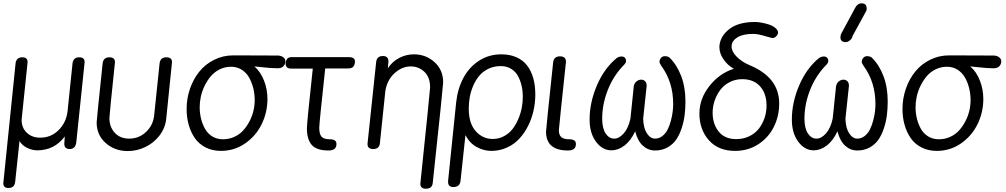

<svg xmlns="http://www.w3.org/2000/svg" viewBox="-40 -902 6091 1162"><path d="M-20 207 54.2 -518.1Q58.6 -555.2 95.2 -555.2Q127 -555.2 127 -525.9Q107.4 -335.4 94.2 -210.4Q90.8 -177.7 90.8 -175.8Q90.8 -128.4 122.3 -98.6Q153.8 -68.8 203.1 -68.8Q269.5 -68.8 315.7 -115.5Q361.8 -162.1 369.1 -231L398.9 -518.1Q403.3 -555.2 439.9 -555.2Q472.2 -555.2 472.2 -525.9L421.9 -43Q417.5 0 381.8 0Q349.1 0 349.1 -32.2Q349.6 -43.5 350.8 -57.6Q352.1 -71.8 352.1 -76.2Q289.1 7.8 186 7.8Q153.8 7.8 123.3 -7.6Q92.8 -22.9 78.1 -48.8L51.8 199.2Q47.4 235.8 11.2 235.8Q-20 235.8 -20 207Z M581.1 -518.1Q585.4 -555.2 622.1 -555.2Q655.8 -555.2 655.8 -525.9Q622.1 -203.6 622.1 -188Q622.1 -133.3 654.8 -98.1Q687.5 -63 741.7 -63Q801.3 -63 844.2 -103.8Q887.2 -144.5 893.1 -205.1L925.8 -518.1Q930.2 -555.2 966.8 -555.2Q1001 -555.2 1001 -525.9L965.8 -181.2Q960 -127 925.5 -82Q891.1 -37.1 840.1 -12.5Q789.1 12.2 733.9 12.2Q654.3 12.2 599.6 -36.4Q544.9 -85 544.9 -161.1Q544.9 -173.8 581.1 -518.1Z M1371.6 -566.9 1643.6 -565.9Q1663.1 -564.5 1675.3 -554.7Q1687.5 -544.9 1687.5 -529.8Q1686 -511.2 1674.3 -500Q1662.6 -488.8 1640.6 -488.8Q1619.6 -488.8 1596.4 -490.5Q1573.2 -492.2 1543.2 -495.6Q1513.2 -499 1499.5 -500Q1536.6 -468.3 1557.6 -415Q1578.6 -361.8 1578.6 -303.2Q1578.6 -221.7 1543.5 -150.1Q1508.3 -78.6 1443.1 -33.7Q1377.9 11.2 1297.4 11.2Q1245.6 11.2 1204.8 -9.5Q1164.1 -30.3 1139.4 -65.9Q1114.7 -101.6 1102.1 -146.5Q1089.4 -191.4 1089.4 -242.2Q1089.4 -306.2 1109.9 -365.2Q1130.4 -424.3 1166.7 -469Q1203.1 -513.7 1256.6 -540.3Q1310.1 -566.9 1371.6 -566.9ZM1309.6 -59.1Q1346.2 -59.1 1378.2 -73.7Q1410.2 -88.4 1432.1 -112.8Q1454.1 -137.2 1470.2 -168.2Q1486.3 -199.2 1493.9 -231.7Q1501.5 -264.2 1501.5 -295.9Q1501.5 -333 1492.9 -367.9Q1484.4 -402.8 1467.8 -432.4Q1451.2 -461.9 1422.9 -480Q1394.5 -498 1358.4 -498Q1321.8 -498 1290 -482.4Q1258.3 -466.8 1236.6 -441.4Q1214.8 -416 1199 -383.8Q1183.1 -351.6 1175.8 -318.4Q1168.5 -285.2 1168.5 -253.9Q1168.5 -217.3 1176.8 -183.6Q1185.1 -149.9 1201.4 -121.3Q1217.8 -92.8 1245.6 -75.9Q1273.4 -59.1 1309.6 -59.1Z M1724.1 -556.2H2072.3Q2108.4 -556.2 2108.4 -528.8Q2106.9 -506.8 2097.2 -497.3Q2087.4 -487.8 2067.4 -487.8H1928.2Q1892.1 -153.8 1892.1 -128.9Q1892.1 -91.8 1905.5 -75.4Q1918.9 -59.1 1955.1 -59.1Q1996.1 -59.1 1996.1 -32.2V-25.9Q1993.2 8.8 1948.2 8.8Q1876 8.8 1846.7 -24.9Q1817.4 -58.6 1817.4 -126Q1817.4 -158.2 1853 -486.8H1722.2Q1688.5 -486.8 1688.5 -518.1Q1690.4 -538.1 1699 -547.1Q1707.5 -556.2 1724.1 -556.2Z M2184.1 -30.8 2236.3 -523.9Q2239.3 -563 2277.3 -563Q2311 -563 2311 -529.8L2307.1 -488.8Q2335.4 -530.8 2377.2 -552Q2418.9 -573.2 2465.3 -573.2Q2537.1 -573.2 2589.6 -526.1Q2642.1 -479 2642.1 -402.8Q2642.1 -384.8 2579.1 204.1Q2576.2 240.2 2537.1 240.2Q2503.9 240.2 2503.9 210Q2563 -357.9 2563 -373Q2563 -434.1 2528.8 -467Q2494.6 -500 2445.3 -500Q2393.1 -500 2347.9 -459Q2302.7 -418 2292 -350.1L2259.3 -36.1Q2256.3 0 2218.3 0Q2184.1 0 2184.1 -30.8Z M2990.7 -502Q2950.2 -502 2916.7 -486.1Q2883.3 -470.2 2861.3 -444.3Q2839.4 -418.5 2824.5 -384.3Q2809.6 -350.1 2803.2 -315.2Q2796.9 -280.3 2796.9 -245.1Q2796.9 -155.8 2838.9 -108.4Q2880.9 -61 2941.9 -61Q2979 -61 3010.3 -77.9Q3041.5 -94.7 3062 -121.3Q3082.5 -147.9 3096.9 -181.9Q3111.3 -215.8 3117.7 -249.5Q3124 -283.2 3124 -314.9Q3124 -351.1 3116.7 -383.1Q3109.4 -415 3094.5 -442.4Q3079.6 -469.7 3052.7 -485.8Q3025.9 -502 2990.7 -502ZM2671.9 192.9 2720.7 -282.2Q2729.5 -364.7 2764.2 -429.9Q2798.8 -495.1 2858.6 -534.2Q2918.5 -573.2 2993.7 -573.2Q3045.9 -573.2 3085.9 -555.4Q3126 -537.6 3150.6 -504.9Q3175.3 -472.2 3187.5 -428.2Q3199.7 -384.3 3199.7 -330.1Q3199.7 -280.8 3189 -232.4Q3178.2 -184.1 3156 -139.9Q3133.8 -95.7 3102.8 -62.3Q3071.8 -28.8 3027.8 -8.8Q2983.9 11.2 2933.1 11.2Q2887.7 11.2 2845 -12.2Q2802.2 -35.6 2776.9 -84L2747.1 192.9Q2742.7 230 2704.1 230Q2671.9 230 2671.9 199.2Z M3385.3 -528.8Q3342.3 -124 3342.3 -113.8Q3342.3 -85.4 3356.9 -72.3Q3371.6 -59.1 3404.3 -59.1Q3445.3 -59.1 3445.3 -32.2V-25.9Q3442.4 8.8 3397.5 8.8Q3264.6 8.8 3264.6 -105Q3264.6 -119.1 3307.6 -523.9Q3312 -561 3348.6 -561Q3385.3 -561 3385.3 -528.8Z M3924.3 8.8Q3883.3 8.8 3851.3 -19.8Q3819.3 -48.3 3804.2 -106.9Q3776.4 -48.8 3738.5 -20.5Q3700.7 7.8 3660.2 7.8Q3606 7.8 3567.1 -44.2Q3528.3 -96.2 3528.3 -178.2Q3528.3 -281.7 3572.5 -385Q3616.7 -488.3 3692.4 -550.8Q3705.6 -560.1 3723.1 -560.1Q3734.9 -560.1 3741.7 -552.7Q3748.5 -545.4 3748.5 -534.2V-529.8Q3747.6 -520 3733.4 -505.9L3727.5 -500Q3668.9 -437 3636.7 -352.8Q3604.5 -268.6 3604.5 -184.1Q3604.5 -126 3625.2 -94.5Q3646 -63 3677.2 -63Q3707 -63 3735.1 -95Q3763.2 -127 3775.4 -184.1Q3778.3 -215.8 3785.4 -280.5Q3792.5 -345.2 3795.4 -377Q3797.4 -396.5 3811 -408.2Q3824.7 -419.9 3840.3 -419.9Q3854.5 -419.9 3864 -410.6Q3873.5 -401.4 3873.5 -384.8V-380.9L3852.5 -184.1Q3854 -127.4 3875 -95.2Q3896 -63 3924.3 -63Q3949.2 -63 3969.2 -79.1Q3989.3 -95.2 4001 -118.9Q4012.7 -142.6 4020.5 -172.4Q4028.3 -202.1 4031.2 -226.8Q4034.2 -251.5 4034.2 -272Q4034.2 -404.3 3963.4 -502Q3951.2 -519.5 3951.2 -528.8Q3952.6 -543.5 3961.4 -552.7Q3970.2 -562 3983.4 -562Q4002.4 -562 4012.2 -553.2Q4056.6 -509.8 4082.5 -441.9Q4108.4 -374 4108.4 -288.1Q4108.4 -245.1 4103.5 -205.6Q4098.6 -166 4085.4 -126Q4072.3 -85.9 4052.2 -56.9Q4032.2 -27.8 3999.3 -9.5Q3966.3 8.8 3924.3 8.8Z M4451.7 -422.9Q4410.6 -422.9 4376 -405Q4341.3 -387.2 4319.3 -357.9Q4297.4 -328.6 4285.2 -293Q4272.9 -257.3 4272.9 -220.2Q4272.9 -150.9 4309.8 -105.5Q4346.7 -60.1 4415 -60.1Q4458.5 -60.1 4494.1 -77.1Q4529.8 -94.2 4552.2 -122.8Q4574.7 -151.4 4586.9 -187.5Q4599.1 -223.6 4599.1 -263.2Q4599.1 -335.9 4560.1 -379.4Q4521 -422.9 4451.7 -422.9ZM4668.9 -703.1Q4668 -692.4 4657.5 -682.1Q4647 -671.9 4635.7 -671.9Q4629.9 -671.9 4602.1 -680.2Q4601.6 -680.2 4599.9 -680.7Q4598.1 -681.2 4597.7 -681.2Q4549.8 -696.8 4518.1 -696.8Q4457.5 -696.8 4424.1 -676.8Q4390.6 -656.7 4387.7 -625V-620.1Q4387.7 -590.3 4418 -559.3Q4448.2 -528.3 4496.1 -507.8Q4675.8 -433.1 4675.8 -275.9Q4675.8 -198.2 4642.8 -133.1Q4609.9 -67.9 4548.3 -28.3Q4486.8 11.2 4408.7 11.2Q4307.1 11.2 4250 -53.5Q4192.9 -118.2 4192.9 -214.8Q4192.9 -304.7 4253.4 -381.3Q4314 -458 4400.9 -485.8Q4361.8 -508.3 4337.9 -543.9Q4314 -579.6 4314 -615.2V-625Q4320.3 -685.5 4375.5 -727.3Q4430.7 -769 4528.8 -769Q4545.4 -769 4567.9 -765.1Q4590.3 -761.2 4613.5 -753.7Q4636.7 -746.1 4652.8 -732.7Q4668.9 -719.2 4668.9 -703.1Z M5148.4 8.8Q5107.4 8.8 5075.4 -19.8Q5043.5 -48.3 5028.3 -106.9Q5000.5 -48.8 4962.6 -20.5Q4924.8 7.8 4884.3 7.8Q4830.1 7.8 4791.3 -44.2Q4752.4 -96.2 4752.4 -178.2Q4752.4 -281.7 4796.6 -385Q4840.8 -488.3 4916.5 -550.8Q4929.7 -560.1 4947.3 -560.1Q4959 -560.1 4965.8 -552.7Q4972.7 -545.4 4972.7 -534.2V-529.8Q4971.7 -520 4957.5 -505.9L4951.7 -500Q4893.1 -437 4860.8 -352.8Q4828.6 -268.6 4828.6 -184.1Q4828.6 -126 4849.4 -94.5Q4870.1 -63 4901.4 -63Q4931.2 -63 4959.2 -95Q4987.3 -127 4999.5 -184.1Q5002.4 -215.8 5009.5 -280.5Q5016.6 -345.2 5019.5 -377Q5021.5 -396.5 5035.2 -408.2Q5048.8 -419.9 5064.5 -419.9Q5078.6 -419.9 5088.1 -410.6Q5097.7 -401.4 5097.7 -384.8V-380.9L5076.7 -184.1Q5078.1 -127.4 5099.1 -95.2Q5120.1 -63 5148.4 -63Q5173.3 -63 5193.4 -79.1Q5213.4 -95.2 5225.1 -118.9Q5236.8 -142.6 5244.6 -172.4Q5252.4 -202.1 5255.4 -226.8Q5258.3 -251.5 5258.3 -272Q5258.3 -404.3 5187.5 -502Q5175.3 -519.5 5175.3 -528.8Q5176.8 -543.5 5185.5 -552.7Q5194.3 -562 5207.5 -562Q5226.6 -562 5236.3 -553.2Q5280.8 -509.8 5306.6 -441.9Q5332.5 -374 5332.5 -288.1Q5332.5 -245.1 5327.6 -205.6Q5322.8 -166 5309.6 -126Q5296.4 -85.9 5276.4 -56.9Q5256.3 -27.8 5223.4 -9.5Q5190.4 8.8 5148.4 8.8ZM5202.6 -835.9 5118.7 -682.1Q5118.7 -670.9 5104.7 -658.9Q5090.8 -647 5079.6 -647Q5046.4 -647 5046.4 -675.8Q5046.4 -688.5 5051.3 -698.2L5135.3 -854Q5149.4 -881.8 5174.3 -881.8Q5190.9 -881.8 5198.2 -873.3Q5205.6 -864.7 5205.6 -846.2Q5205.6 -844.7 5202.6 -835.9Z M5704.1 -566.9 5976.1 -565.9Q5995.6 -564.5 6007.8 -554.7Q6020 -544.9 6020 -529.8Q6018.6 -511.2 6006.8 -500Q5995.1 -488.8 5973.1 -488.8Q5952.1 -488.8 5929 -490.5Q5905.8 -492.2 5875.7 -495.6Q5845.7 -499 5832 -500Q5869.1 -468.3 5890.1 -415Q5911.1 -361.8 5911.1 -303.2Q5911.1 -221.7 5876 -150.1Q5840.8 -78.6 5775.6 -33.7Q5710.4 11.2 5629.9 11.2Q5578.1 11.2 5537.4 -9.5Q5496.6 -30.3 5471.9 -65.9Q5447.3 -101.6 5434.6 -146.5Q5421.9 -191.4 5421.9 -242.2Q5421.9 -306.2 5442.4 -365.2Q5462.9 -424.3 5499.3 -469Q5535.6 -513.7 5589.1 -540.3Q5642.6 -566.9 5704.1 -566.9ZM5642.1 -59.1Q5678.7 -59.1 5710.7 -73.7Q5742.7 -88.4 5764.6 -112.8Q5786.6 -137.2 5802.7 -168.2Q5818.8 -199.2 5826.4 -231.7Q5834 -264.2 5834 -295.9Q5834 -333 5825.4 -367.9Q5816.9 -402.8 5800.3 -432.4Q5783.7 -461.9 5755.4 -480Q5727.1 -498 5690.9 -498Q5654.3 -498 5622.6 -482.4Q5590.8 -466.8 5569.1 -441.4Q5547.4 -416 5531.5 -383.8Q5515.6 -351.6 5508.3 -318.4Q5501 -285.2 5501 -253.9Q5501 -217.3 5509.3 -183.6Q5517.6 -149.9 5533.9 -121.3Q5550.3 -92.8 5578.1 -75.9Q5606 -59.1 5642.1 -59.1Z"/></svg>

Font: BPreplay
Style: Italic
Weight: 400
Italic angle: -6°
Designer: Magenta/George Triantafyllakos
Foundry: Magenta/George Triantafyllakos
Version: Version 1.00